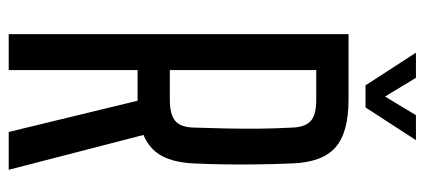

<svg xmlns="http://www.w3.org/2000/svg" viewBox="-294 -706 999 452"><g transform="rotate(90 206.0 -479.5)"><path d="M59.9 0V-800H214.1Q291.9 -800 326.9 -768.9Q362 -737.7 364.3 -665.8Q366.1 -619.9 366.5 -582.4Q367 -544.9 366.5 -510.2Q366.1 -475.5 364.3 -437.2Q362.3 -389.3 346.3 -360.1Q330.3 -330.9 297.2 -317.3L379.2 0H290.2L216.6 -303.4H144.4V0ZM144.4 -379.3H213.7Q249.1 -379.3 263.9 -391.9Q278.7 -404.4 279.8 -433.9Q281.3 -477.9 282 -514.8Q282.7 -551.7 282.4 -588.6Q282.1 -625.5 279.8 -669Q278.3 -699.1 263.7 -711.6Q249.1 -724 214.1 -724H144.4ZM180.4 -840 103.5 -958.7H162.7L206.8 -885.9L250.6 -958.7H309.4L232.5 -840Z"/></g></svg>

Font: Big Shoulders Text SC Thin
Style: Regular
Weight: 100
Designer: Patric King
Foundry: XO Type Co
Version: Version 2.002